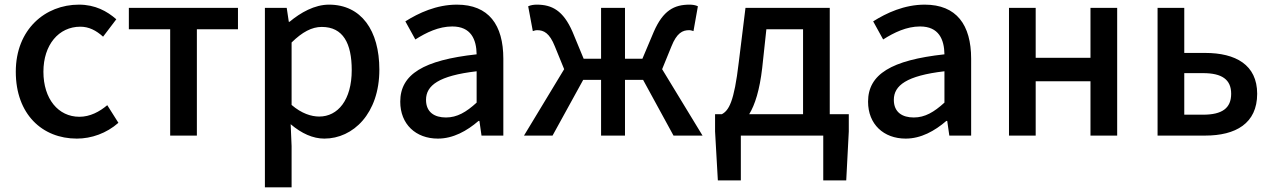

<svg xmlns="http://www.w3.org/2000/svg" viewBox="-20 -584 5480 827"><path d="M311 13C374 13 439 -10 490 -55L442 -131C409 -103 368 -81 322 -81C231 -81 167 -158 167 -275C167 -391 233 -469 326 -469C363 -469 394 -453 424 -426L481 -501C441 -536 390 -564 320 -564C175 -564 48 -458 48 -275C48 -92 162 13 311 13Z M713 0H828V-458H1005V-550H535V-458H713Z M1121 223H1236V45L1232 -49C1279 -9 1328 13 1377 13C1501 13 1614 -95 1614 -284C1614 -453 1536 -564 1397 -564C1335 -564 1275 -530 1227 -490H1224L1215 -550H1121ZM1355 -82C1321 -82 1279 -95 1236 -132V-401C1282 -446 1323 -468 1366 -468C1458 -468 1495 -397 1495 -282C1495 -153 1435 -82 1355 -82Z M1866 13C1932 13 1991 -20 2041 -63H2045L2054 0H2148V-331C2148 -477 2085 -564 1948 -564C1860 -564 1783 -528 1726 -492L1769 -414C1816 -444 1870 -470 1928 -470C2009 -470 2032 -414 2033 -350C1804 -325 1704 -264 1704 -146C1704 -49 1771 13 1866 13ZM1901 -78C1852 -78 1815 -100 1815 -154C1815 -216 1870 -258 2033 -277V-142C1988 -101 1949 -78 1901 -78Z M2237 0H2360L2492 -240H2569V0H2672V-240H2750L2881 0H3006L2832 -286L2872 -384C2895 -442 2920 -454 2948 -454C2956 -454 2960 -452 2967 -450L2986 -557C2976 -562 2963 -564 2950 -564C2884 -564 2836 -539 2796 -447L2747 -331H2672V-550H2569V-331H2494L2446 -447C2406 -539 2357 -564 2292 -564C2279 -564 2266 -562 2255 -557L2275 -450C2282 -452 2286 -454 2294 -454C2322 -454 2347 -442 2370 -384L2410 -286Z M3263 -291 3281 -458H3439V-92H3207C3232 -133 3252 -196 3263 -291ZM3171 0H3526V193H3625L3636 -18V-92H3554V-550H3191L3162 -315C3142 -144 3119 -108 3089 -92H3060V-18L3072 193H3171Z M3881 13C3947 13 4006 -20 4056 -63H4060L4069 0H4163V-331C4163 -477 4100 -564 3963 -564C3875 -564 3798 -528 3741 -492L3784 -414C3831 -444 3885 -470 3943 -470C4024 -470 4047 -414 4048 -350C3819 -325 3719 -264 3719 -146C3719 -49 3786 13 3881 13ZM3916 -78C3867 -78 3830 -100 3830 -154C3830 -216 3885 -258 4048 -277V-142C4003 -101 3964 -78 3916 -78Z M4326 0H4441V-234H4677V0H4792V-550H4677V-335H4441V-550H4326Z M4966 0H5171C5302 0 5395 -52 5395 -180C5395 -305 5302 -356 5171 -356H5081V-550H4966ZM5081 -90V-269H5162C5244 -269 5283 -241 5283 -180C5283 -118 5244 -90 5162 -90Z"/></svg>

Font: Noto Sans HK Medium
Style: Regular
Weight: 500
Designer: Ryoko NISHIZUKA 西塚涼子 (kana, bopomofo & ideographs); Paul D. Hunt (Latin, Greek & Cyrillic); Sandoll Communications 산돌커뮤니
Foundry: Adobe
Version: Version 2.002;hotconv 1.0.116;makeotfexe 2.5.65601